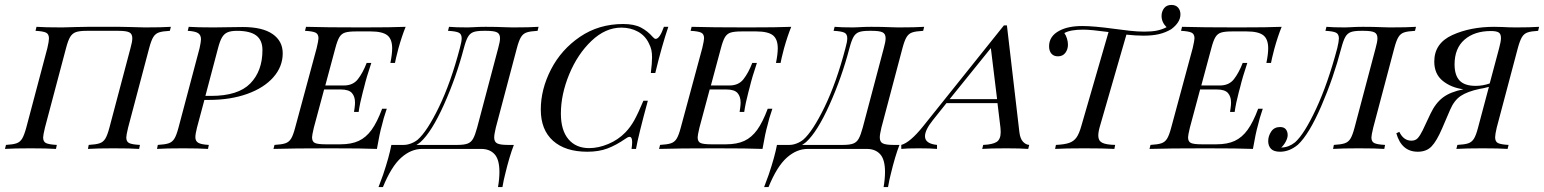

<svg xmlns="http://www.w3.org/2000/svg" viewBox="-45 -598 6200 771"><path d="M475.8 -489.5Q514.5 -487.9 537.1 -487.9Q605.6 -487.9 641.1 -490.3L637.1 -474.2Q607.3 -472.6 593.1 -467.7Q579 -462.9 570.6 -449.2Q562.1 -435.5 554 -404.8L469.4 -85.5Q462.1 -54.8 462.1 -46Q462.1 -29 473.8 -23.4Q485.5 -17.7 516.9 -16.1L513.7 0Q479.8 -2.4 410.5 -2.4Q346 -2.4 308.1 0L311.3 -16.1Q340.3 -17.7 354.8 -22.6Q369.4 -27.4 377.8 -41.1Q386.3 -54.8 394.4 -85.5L479 -404.8Q486.3 -430.6 486.3 -444.4Q486.3 -462.1 474.2 -468.1Q462.1 -474.2 431.5 -474.2H303.2Q274.2 -474.2 259.7 -469Q245.2 -463.7 236.7 -449.6Q228.2 -435.5 220.2 -404.8L135.5 -85.5Q128.2 -54.8 128.2 -46Q128.2 -29 139.9 -23.4Q151.6 -17.7 183.1 -16.1L179.8 0Q142.7 -2.4 77.4 -2.4Q10.5 -2.4 -25 0L-21 -16.1Q7.3 -17.7 21.4 -22.6Q35.5 -27.4 44 -41.5Q52.4 -55.6 60.5 -85.5L145.2 -404.8Q151.6 -432.3 151.6 -443.5Q151.6 -461.3 139.9 -466.9Q128.2 -472.6 97.6 -474.2L101.6 -490.3Q134.7 -487.9 204 -487.9Q225.8 -487.9 264.5 -489.5L307.3 -490.3H435.5Z M1090.3 -383.9Q1090.3 -330.6 1052.8 -287.9Q1015.3 -245.2 948 -221Q880.6 -196.8 794.4 -196.8H775.8L746 -85.5Q739.5 -59.7 739.5 -46.8Q739.5 -31.5 751.2 -24.6Q762.9 -17.7 793.5 -16.1L790.3 0Q753.2 -2.4 690.3 -2.4Q619.4 -2.4 585.5 0L588.7 -16.1Q617.7 -17.7 632.3 -22.6Q646.8 -27.4 655.2 -41.1Q663.7 -54.8 671.8 -85.5L756.5 -404.8Q762.1 -430.6 762.1 -440.3Q762.1 -457.3 750.4 -464.9Q738.7 -472.6 708.9 -474.2L712.9 -490.3Q746 -487.9 812.1 -487.9Q850.8 -487.9 870.2 -488.7L929.8 -489.5Q1008.9 -489.5 1049.6 -461.3Q1090.3 -433.1 1090.3 -383.9ZM1008.9 -396.8Q1008.9 -436.3 984.3 -455.2Q959.7 -474.2 906.5 -474.2Q882.3 -474.2 868.5 -468.1Q854.8 -462.1 846.4 -447.6Q837.9 -433.1 830.6 -404.8L779.8 -212.9H802.4Q911.3 -212.9 960.1 -262.9Q1008.9 -312.9 1008.9 -396.8Z M1583.9 -490.3Q1568.5 -452.4 1554.8 -403.2Q1542.7 -356.5 1541.1 -345.2H1522.6Q1529.8 -380.6 1529.8 -404Q1529.8 -441.1 1510.1 -456.5Q1490.3 -471.8 1443.5 -471.8H1384.7Q1355.6 -471.8 1341.1 -467.3Q1326.6 -462.9 1318.1 -449.2Q1309.7 -435.5 1301.6 -404.8L1261.3 -254.8H1336.3Q1372.6 -254.8 1392.3 -280.2Q1412.1 -305.6 1427.4 -345.2H1446Q1426.6 -287.9 1416.9 -246.8L1412.1 -229Q1400 -183.1 1395.2 -148.4H1376.6Q1377.4 -153.2 1379 -165.3Q1380.6 -177.4 1380.6 -186.3Q1380.6 -210.5 1368.1 -224.6Q1355.6 -238.7 1323.4 -238.7H1256.5L1215.3 -85.5Q1208.1 -54.8 1208.1 -46.8Q1208.1 -29 1219.8 -23.8Q1231.5 -18.5 1262.9 -18.5H1321.8Q1366.1 -18.5 1395.6 -32.3Q1425 -46 1447.2 -76.6Q1469.4 -107.3 1489.5 -161.3H1508.1Q1493.5 -118.5 1488.7 -95.2Q1479.8 -65.3 1468.5 0Q1412.1 -2.4 1279 -2.4Q1129.8 -2.4 1053.2 0L1057.3 -16.1Q1086.3 -17.7 1100.8 -22.6Q1115.3 -27.4 1123.8 -41.1Q1132.3 -54.8 1140.3 -85.5L1226.6 -404.8Q1233.9 -435.5 1233.9 -444.4Q1233.9 -461.3 1222.2 -466.9Q1210.5 -472.6 1179.8 -474.2L1183.9 -490.3Q1259.7 -487.9 1408.9 -487.9Q1530.6 -487.9 1583.9 -490.3Z M2117.7 -490.3 2113.7 -474.2Q2083.9 -472.6 2069.8 -467.7Q2055.6 -462.9 2047.2 -449.2Q2038.7 -435.5 2030.6 -404.8L1946 -85.5Q1939.5 -58.1 1939.5 -46Q1939.5 -28.2 1951.6 -22.2Q1963.7 -16.1 1993.5 -16.1H2018.5Q2000.8 29 1983.1 103.2Q1978.2 121 1972.6 153.2H1954.8Q1960.5 120.2 1960.5 92.7Q1960.5 42.7 1941.1 21.4Q1921.8 0 1887.1 0H1650Q1605.6 0 1566.1 35.1Q1526.6 70.2 1492.7 153.2H1475Q1491.9 108.1 1493.5 103.2Q1517.7 31.5 1526.6 -16.1H1576.6Q1590.3 -16.1 1605.2 -21.8Q1620.2 -27.4 1632.3 -37.1Q1670.2 -70.2 1717.7 -168.1Q1765.3 -266.1 1801.6 -404.8Q1808.9 -430.6 1808.9 -444.4Q1808.9 -461.3 1797.2 -466.9Q1785.5 -472.6 1754 -474.2L1758.1 -490.3Q1783.1 -487.9 1833.1 -487.9Q1846 -487.9 1854 -488.7Q1878.2 -490.3 1904.8 -490.3Q1948.4 -490.3 1983.9 -488.7Q1995.2 -487.9 2013.7 -487.9Q2083.1 -487.9 2117.7 -490.3ZM1962.9 -444.4Q1962.9 -462.1 1950.8 -468.1Q1938.7 -474.2 1908.1 -474.2H1896.8Q1869.4 -474.2 1855.6 -469Q1841.9 -463.7 1833.9 -449.6Q1825.8 -435.5 1817.7 -404.8Q1787.1 -287.9 1737.9 -178.2Q1688.7 -68.5 1643.5 -27.4Q1635.5 -21 1627.4 -16.1H1791.9Q1818.5 -16.1 1832.7 -21.4Q1846.8 -26.6 1854.8 -41.1Q1862.9 -55.6 1871 -85.5L1955.6 -404.8Q1962.9 -430.6 1962.9 -444.4Z M2126.6 -158.1Q2126.6 -239.5 2167.7 -319.4Q2208.9 -399.2 2284.3 -450.4Q2359.7 -501.6 2457.3 -501.6Q2501.6 -501.6 2528.6 -487.5Q2555.6 -473.4 2576.6 -449.2Q2583.1 -441.9 2587.9 -441.9Q2604 -441.9 2621 -490.3H2638.7Q2613.7 -417.7 2586.3 -304.8H2568.5Q2573.4 -346 2573.4 -366.9Q2573.4 -384.7 2570.6 -397.6Q2567.7 -410.5 2560.5 -424.2Q2546 -454.8 2516.5 -471Q2487.1 -487.1 2450 -487.1Q2386.3 -487.1 2330.2 -433.9Q2274.2 -380.6 2240.7 -299.6Q2207.3 -218.5 2207.3 -141.9Q2207.3 -75 2237.5 -39.1Q2267.7 -3.2 2321 -3.2Q2358.1 -3.2 2397.6 -19.8Q2437.1 -36.3 2466.1 -66.1Q2487.1 -87.9 2502.4 -115.7Q2517.7 -143.5 2538.7 -193.5H2556.5Q2518.5 -54 2508.9 0H2491.1Q2493.5 -16.9 2493.5 -27.4Q2493.5 -48.4 2483.1 -48.4Q2476.6 -48.4 2466.9 -41.1Q2429.8 -15.3 2394.8 -2Q2359.7 11.3 2313.7 11.3Q2225 11.3 2175.8 -32.7Q2126.6 -76.6 2126.6 -158.1Z M3132.3 -490.3Q3116.9 -452.4 3103.2 -403.2Q3091.1 -356.5 3089.5 -345.2H3071Q3078.2 -380.6 3078.2 -404Q3078.2 -441.1 3058.5 -456.5Q3038.7 -471.8 2991.9 -471.8H2933.1Q2904 -471.8 2889.5 -467.3Q2875 -462.9 2866.5 -449.2Q2858.1 -435.5 2850 -404.8L2809.7 -254.8H2884.7Q2921 -254.8 2940.7 -280.2Q2960.5 -305.6 2975.8 -345.2H2994.4Q2975 -287.9 2965.3 -246.8L2960.5 -229Q2948.4 -183.1 2943.5 -148.4H2925Q2925.8 -153.2 2927.4 -165.3Q2929 -177.4 2929 -186.3Q2929 -210.5 2916.5 -224.6Q2904 -238.7 2871.8 -238.7H2804.8L2763.7 -85.5Q2756.5 -54.8 2756.5 -46.8Q2756.5 -29 2768.1 -23.8Q2779.8 -18.5 2811.3 -18.5H2870.2Q2914.5 -18.5 2944 -32.3Q2973.4 -46 2995.6 -76.6Q3017.7 -107.3 3037.9 -161.3H3056.5Q3041.9 -118.5 3037.1 -95.2Q3028.2 -65.3 3016.9 0Q2960.5 -2.4 2827.4 -2.4Q2678.2 -2.4 2601.6 0L2605.6 -16.1Q2634.7 -17.7 2649.2 -22.6Q2663.7 -27.4 2672.2 -41.1Q2680.6 -54.8 2688.7 -85.5L2775 -404.8Q2782.3 -435.5 2782.3 -444.4Q2782.3 -461.3 2770.6 -466.9Q2758.9 -472.6 2728.2 -474.2L2732.3 -490.3Q2808.1 -487.9 2957.3 -487.9Q3079 -487.9 3132.3 -490.3Z M3666.1 -490.3 3662.1 -474.2Q3632.3 -472.6 3618.1 -467.7Q3604 -462.9 3595.6 -449.2Q3587.1 -435.5 3579 -404.8L3494.4 -85.5Q3487.9 -58.1 3487.9 -46Q3487.9 -28.2 3500 -22.2Q3512.1 -16.1 3541.9 -16.1H3566.9Q3549.2 29 3531.5 103.2Q3526.6 121 3521 153.2H3503.2Q3508.9 120.2 3508.9 92.7Q3508.9 42.7 3489.5 21.4Q3470.2 0 3435.5 0H3198.4Q3154 0 3114.5 35.1Q3075 70.2 3041.1 153.2H3023.4Q3040.3 108.1 3041.9 103.2Q3066.1 31.5 3075 -16.1H3125Q3138.7 -16.1 3153.6 -21.8Q3168.5 -27.4 3180.6 -37.1Q3218.5 -70.2 3266.1 -168.1Q3313.7 -266.1 3350 -404.8Q3357.3 -430.6 3357.3 -444.4Q3357.3 -461.3 3345.6 -466.9Q3333.9 -472.6 3302.4 -474.2L3306.5 -490.3Q3331.5 -487.9 3381.5 -487.9Q3394.4 -487.9 3402.4 -488.7Q3426.6 -490.3 3453.2 -490.3Q3496.8 -490.3 3532.3 -488.7Q3543.5 -487.9 3562.1 -487.9Q3631.5 -487.9 3666.1 -490.3ZM3511.3 -444.4Q3511.3 -462.1 3499.2 -468.1Q3487.1 -474.2 3456.5 -474.2H3445.2Q3417.7 -474.2 3404 -469Q3390.3 -463.7 3382.3 -449.6Q3374.2 -435.5 3366.1 -404.8Q3335.5 -287.9 3286.3 -178.2Q3237.1 -68.5 3191.9 -27.4Q3183.9 -21 3175.8 -16.1H3340.3Q3366.9 -16.1 3381 -21.4Q3395.2 -26.6 3403.2 -41.1Q3411.3 -55.6 3419.4 -85.5L3504 -404.8Q3511.3 -430.6 3511.3 -444.4Z M4087.9 -16.1 4083.9 0Q4051.6 -2.4 3996 -2.4Q3930.6 -2.4 3899.2 0L3903.2 -16.1Q3941.1 -17.7 3957.3 -28.2Q3973.4 -38.7 3973.4 -67.7Q3973.4 -78.2 3972.6 -83.9L3960.5 -183.9H3755.6L3700.8 -115.3Q3669.4 -75.8 3669.4 -50.8Q3669.4 -21 3717.7 -16.1V0Q3693.5 -2.4 3644.4 -2.4Q3595.2 -2.4 3574.2 0V-16.1Q3609.7 -25.8 3662.1 -91.1L3986.3 -496H3998.4L4048.4 -67.7Q4051.6 -41.1 4062.9 -29Q4074.2 -16.9 4087.9 -16.1ZM3958.9 -200 3933.9 -404.8 3768.5 -200Z M4695.2 -540.3Q4695.2 -508.1 4658.1 -480.6Q4634.7 -466.9 4608.9 -460.9Q4583.1 -454.8 4546.8 -454.8Q4516.1 -454.8 4478.2 -458.9L4372.6 -93.5Q4365.3 -69.4 4365.3 -53.2Q4365.3 -33.1 4380.6 -25Q4396 -16.9 4433.1 -16.1L4429.8 0Q4387.9 -2.4 4309.7 -2.4Q4230.6 -2.4 4191.9 0L4195.2 -16.1Q4229.8 -17.7 4248.4 -24.2Q4266.9 -30.6 4277.8 -46Q4288.7 -61.3 4297.6 -93.5L4406.5 -469.4Q4335.5 -479 4304.8 -479Q4253.2 -479 4229 -465.3Q4235.5 -456.5 4239.5 -443.5Q4243.5 -430.6 4243.5 -418.5Q4243.5 -400 4233.1 -385.9Q4222.6 -371.8 4203.2 -371.8Q4186.3 -371.8 4177 -382.7Q4167.7 -393.5 4167.7 -412.1Q4167.7 -453.2 4209.7 -475Q4244.4 -493.5 4300.8 -493.5Q4346.8 -493.5 4429 -482.3Q4458.9 -478.2 4490.7 -474.6Q4522.6 -471 4550 -471Q4579.8 -471 4600 -475Q4620.2 -479 4639.5 -488.7Q4619.4 -508.9 4619.4 -533.9Q4619.4 -551.6 4629.4 -564.9Q4639.5 -578.2 4658.9 -578.2Q4676.6 -578.2 4685.9 -567.3Q4695.2 -556.5 4695.2 -540.3Z M5101.6 -490.3Q5086.3 -452.4 5072.6 -403.2Q5060.5 -356.5 5058.9 -345.2H5040.3Q5047.6 -380.6 5047.6 -404Q5047.6 -441.1 5027.8 -456.5Q5008.1 -471.8 4961.3 -471.8H4902.4Q4873.4 -471.8 4858.9 -467.3Q4844.4 -462.9 4835.9 -449.2Q4827.4 -435.5 4819.4 -404.8L4779 -254.8H4854Q4890.3 -254.8 4910.1 -280.2Q4929.8 -305.6 4945.2 -345.2H4963.7Q4944.4 -287.9 4934.7 -246.8L4929.8 -229Q4917.7 -183.1 4912.9 -148.4H4894.4Q4895.2 -153.2 4896.8 -165.3Q4898.4 -177.4 4898.4 -186.3Q4898.4 -210.5 4885.9 -224.6Q4873.4 -238.7 4841.1 -238.7H4774.2L4733.1 -85.5Q4725.8 -54.8 4725.8 -46.8Q4725.8 -29 4737.5 -23.8Q4749.2 -18.5 4780.6 -18.5H4839.5Q4883.9 -18.5 4913.3 -32.3Q4942.7 -46 4964.9 -76.6Q4987.1 -107.3 5007.3 -161.3H5025.8Q5011.3 -118.5 5006.5 -95.2Q4997.6 -65.3 4986.3 0Q4929.8 -2.4 4796.8 -2.4Q4647.6 -2.4 4571 0L4575 -16.1Q4604 -17.7 4618.5 -22.6Q4633.1 -27.4 4641.5 -41.1Q4650 -54.8 4658.1 -85.5L4744.4 -404.8Q4751.6 -435.5 4751.6 -444.4Q4751.6 -461.3 4739.9 -466.9Q4728.2 -472.6 4697.6 -474.2L4701.6 -490.3Q4777.4 -487.9 4926.6 -487.9Q5048.4 -487.9 5101.6 -490.3Z M5325 -404.8Q5331.5 -432.3 5331.5 -443.5Q5331.5 -461.3 5319.8 -466.9Q5308.1 -472.6 5277.4 -474.2L5281.5 -490.3Q5306.5 -487.9 5356.5 -487.9Q5369.4 -487.9 5377.4 -488.7Q5401.6 -490.3 5428.2 -490.3Q5471.8 -490.3 5507.3 -488.7Q5518.5 -487.9 5537.1 -487.9Q5606.5 -487.9 5641.1 -490.3L5637.1 -474.2Q5607.3 -472.6 5593.1 -467.7Q5579 -462.9 5570.6 -449.2Q5562.1 -435.5 5554 -404.8L5469.4 -85.5Q5462.1 -54.8 5462.1 -46Q5462.1 -29 5473.8 -23.4Q5485.5 -17.7 5516.9 -16.1L5513.7 0Q5479.8 -2.4 5410.5 -2.4Q5346 -2.4 5308.1 0L5311.3 -16.1Q5340.3 -17.7 5354.8 -22.6Q5369.4 -27.4 5377.8 -41.1Q5386.3 -54.8 5394.4 -85.5L5479 -404.8Q5486.3 -430.6 5486.3 -444.4Q5486.3 -462.1 5474.2 -468.1Q5462.1 -474.2 5431.5 -474.2H5420.2Q5392.7 -474.2 5379 -469Q5365.3 -463.7 5357.3 -449.6Q5349.2 -435.5 5341.1 -404.8Q5309.7 -284.7 5260.5 -171.4Q5211.3 -58.1 5166.9 -16.9Q5133.1 11.3 5095.2 11.3Q5070.2 11.3 5058.9 -0.4Q5047.6 -12.1 5047.6 -31.5Q5047.6 -51.6 5059.7 -69.8Q5071.8 -87.9 5095.2 -87.9Q5111.3 -87.9 5118.5 -78.6Q5125.8 -69.4 5125.8 -55.6Q5125.8 -44.4 5118.5 -30.2Q5111.3 -16.1 5100 -5.6H5101.6Q5130.6 -6.5 5155.6 -26.6Q5192.7 -59.7 5239.9 -160.9Q5287.1 -262.1 5325 -404.8Z M6135.5 -490.3 6131.5 -474.2Q6103.2 -472.6 6089.1 -467.7Q6075 -462.9 6066.5 -448.8Q6058.1 -434.7 6050 -404.8L5965.3 -85.5Q5958.9 -58.1 5958.9 -46.8Q5958.9 -29 5970.6 -23.4Q5982.3 -17.7 6012.9 -16.1L6008.9 0Q5976.6 -2.4 5908.1 -2.4Q5841.9 -2.4 5803.2 0L5807.3 -16.1Q5837.1 -17.7 5851.2 -22.6Q5865.3 -27.4 5873.8 -41.1Q5882.3 -54.8 5890.3 -85.5L5933.9 -249.2Q5909.7 -242.7 5896.8 -241.1Q5847.6 -230.6 5821 -212.9Q5794.4 -195.2 5778.2 -157.3L5746 -82.3Q5724.2 -31.5 5703.6 -10.1Q5683.1 11.3 5648.4 11.3Q5583.1 11.3 5562.1 -62.9L5574.2 -68.5Q5591.1 -33.1 5622.6 -33.1Q5638.7 -33.1 5648 -43.1Q5657.3 -53.2 5667.7 -74.2L5699.2 -141.1Q5719.4 -183.9 5749.2 -206.5Q5779 -229 5831.5 -239.5Q5782.3 -246 5748.4 -273.4Q5714.5 -300.8 5714.5 -350.8Q5714.5 -424.2 5787.1 -457.3Q5859.7 -490.3 5955.6 -490.3L5988.7 -489.5Q6014.5 -487.9 6043.5 -487.9Q6100 -487.9 6135.5 -490.3ZM5982.3 -445.2Q5982.3 -462.1 5973 -467.7Q5963.7 -473.4 5941.9 -473.4Q5875.8 -473.4 5835.9 -438.7Q5796 -404 5796 -339.5Q5796 -296 5816.1 -274.6Q5836.3 -253.2 5880.6 -253.2Q5909.7 -253.2 5937.1 -262.9L5975 -404.8Q5982.3 -431.5 5982.3 -445.2Z"/></svg>

Font: Playfair Display SC
Style: Italic
Weight: 400
Italic angle: -14°
Designer: Claus Eggers Sørensen
Foundry: Claus Eggers Sørensen
Version: Version 1.202; ttfautohint (v1.6)